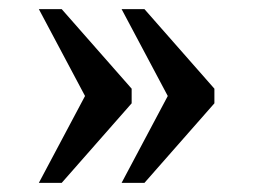

<svg xmlns="http://www.w3.org/2000/svg" viewBox="-20 -480 554 420"><path d="M246 -80H296L449 -254V-286L296 -460H246L347 -270ZM65 -80H115L268 -254V-286L115 -460H65L166 -270Z"/></svg>

Font: Noto Serif Tangut
Style: Regular
Weight: 400
Designer: YANG Xicheng
Foundry: Liu Zhao Studio
Version: Version 2.169